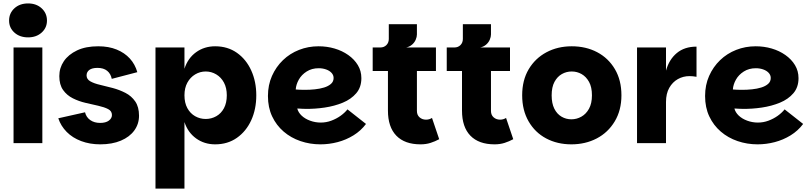

<svg xmlns="http://www.w3.org/2000/svg" viewBox="-20 -835 4723 1120"><path d="M59 0V-558H227V0ZM144 -617Q95 -617 64 -645Q33 -673 33 -715Q33 -758 64 -786.5Q95 -815 144 -815Q192 -815 223 -786.5Q254 -758 254 -715Q254 -673 223 -645Q192 -617 144 -617Z M565 7Q504 7 453.5 -12Q403 -31 369 -65.5Q335 -100 320 -145L476 -180Q483 -151 506.5 -134.5Q530 -118 564 -118Q597 -118 615 -131.5Q633 -145 633 -164Q633 -187 611 -198.5Q589 -210 553.5 -218Q518 -226 479 -235Q440 -244 405 -261.5Q370 -279 348 -310Q326 -341 326 -391Q326 -439 352.5 -478Q379 -517 429.5 -541Q480 -565 553 -565Q614 -565 660.5 -546Q707 -527 737.5 -493.5Q768 -460 781 -414L632 -375Q626 -405 605 -422Q584 -439 549 -439Q517 -439 501 -427Q485 -415 485 -395Q485 -373 507 -360.5Q529 -348 564 -340Q599 -332 638 -321.5Q677 -311 712 -293Q747 -275 769 -243Q791 -211 791 -160Q791 -112 763.5 -74Q736 -36 685 -14.5Q634 7 565 7Z M1235 7Q1172 7 1124 -27.5Q1076 -62 1056 -123V265H887V-558H1056V-434Q1076 -496 1124 -530.5Q1172 -565 1235 -565Q1308 -565 1362 -527Q1416 -489 1445.5 -424Q1475 -359 1475 -279Q1475 -198 1445.5 -133.5Q1416 -69 1362 -31Q1308 7 1235 7ZM1180 -141Q1213 -141 1241.5 -157Q1270 -173 1286.5 -204Q1303 -235 1303 -279Q1303 -322 1286.5 -353Q1270 -384 1241.5 -401Q1213 -418 1180 -418Q1147 -418 1118.5 -401Q1090 -384 1073 -353Q1056 -322 1056 -279Q1056 -235 1073 -204Q1090 -173 1118.5 -157Q1147 -141 1180 -141Z M1849 7Q1788 7 1732.5 -12Q1677 -31 1634.5 -67.5Q1592 -104 1567.5 -156Q1543 -208 1543 -275Q1543 -339 1566.5 -392Q1590 -445 1630.5 -484Q1671 -523 1724.5 -544Q1778 -565 1838 -565Q1887 -565 1931.5 -552Q1976 -539 2011.5 -514Q2047 -489 2067.5 -455Q2088 -421 2088 -379Q2088 -326 2058 -291Q2028 -256 1979.5 -236Q1931 -216 1873.5 -207.5Q1816 -199 1760 -200Q1753 -200 1743.5 -200.5Q1734 -201 1726 -201.5Q1718 -202 1714 -202Q1720 -179 1739.5 -160.5Q1759 -142 1789 -131Q1819 -120 1851 -120Q1883 -120 1912.5 -131Q1942 -142 1966 -159Q1990 -176 2007 -197L2115 -112Q2085 -72 2042 -45.5Q1999 -19 1949.5 -6Q1900 7 1849 7ZM1761 -311Q1788 -311 1817 -314Q1846 -317 1870.5 -324.5Q1895 -332 1910.5 -345.5Q1926 -359 1926 -380Q1926 -397 1914 -410Q1902 -423 1882 -430Q1862 -437 1839 -437Q1799 -437 1769 -418Q1739 -399 1723 -370.5Q1707 -342 1705 -313Q1714 -312 1729.5 -311.5Q1745 -311 1761 -311Z M2433 7Q2341 7 2292 -43.5Q2243 -94 2243 -190V-421H2154V-558H2523V-421H2412V-188Q2412 -164 2427.5 -150.5Q2443 -137 2465 -137Q2475 -137 2483.5 -139.5Q2492 -142 2500 -147L2542 -23Q2518 -10 2491.5 -1.5Q2465 7 2433 7ZM2198 -513V-558Q2220 -558 2234 -572Q2248 -586 2248 -608V-694H2412V-634Q2412 -620 2405 -603.5Q2398 -587 2383.5 -574.5Q2369 -562 2349 -558Z M2865 7Q2773 7 2724 -43.5Q2675 -94 2675 -190V-421H2586V-558H2955V-421H2844V-188Q2844 -164 2859.5 -150.5Q2875 -137 2897 -137Q2907 -137 2915.5 -139.5Q2924 -142 2932 -147L2974 -23Q2950 -10 2923.5 -1.5Q2897 7 2865 7ZM2630 -513V-558Q2652 -558 2666 -572Q2680 -586 2680 -608V-694H2844V-634Q2844 -620 2837 -603.5Q2830 -587 2815.5 -574.5Q2801 -562 2781 -558Z M3313 7Q3231 7 3166 -27.5Q3101 -62 3063.5 -127Q3026 -192 3026 -279Q3026 -367 3064 -431Q3102 -495 3167.5 -530Q3233 -565 3315 -565Q3398 -565 3463.5 -530.5Q3529 -496 3567 -431.5Q3605 -367 3605 -279Q3605 -192 3566 -127Q3527 -62 3461 -27.5Q3395 7 3313 7ZM3313 -139Q3344 -139 3371.5 -154.5Q3399 -170 3416 -201Q3433 -232 3433 -279Q3433 -327 3416 -357.5Q3399 -388 3372.5 -403Q3346 -418 3315 -418Q3284 -418 3257.5 -403Q3231 -388 3214.5 -357.5Q3198 -327 3198 -279Q3198 -232 3213.5 -201Q3229 -170 3255.5 -154.5Q3282 -139 3313 -139Z M3696 0V-558H3865V0ZM3839 -240 3865 -423Q3883 -488 3928 -525.5Q3973 -563 4043 -563V-387Q4032 -389 4022 -390Q4012 -391 4002 -391Q3965 -391 3934 -373.5Q3903 -356 3884 -322.5Q3865 -289 3865 -240Z M4399 7Q4338 7 4282.5 -12Q4227 -31 4184.5 -67.5Q4142 -104 4117.5 -156Q4093 -208 4093 -275Q4093 -339 4116.5 -392Q4140 -445 4180.5 -484Q4221 -523 4274.5 -544Q4328 -565 4388 -565Q4437 -565 4481.5 -552Q4526 -539 4561.5 -514Q4597 -489 4617.5 -455Q4638 -421 4638 -379Q4638 -326 4608 -291Q4578 -256 4529.5 -236Q4481 -216 4423.5 -207.5Q4366 -199 4310 -200Q4303 -200 4293.5 -200.5Q4284 -201 4276 -201.5Q4268 -202 4264 -202Q4270 -179 4289.5 -160.5Q4309 -142 4339 -131Q4369 -120 4401 -120Q4433 -120 4462.5 -131Q4492 -142 4516 -159Q4540 -176 4557 -197L4665 -112Q4635 -72 4592 -45.5Q4549 -19 4499.5 -6Q4450 7 4399 7ZM4311 -311Q4338 -311 4367 -314Q4396 -317 4420.5 -324.5Q4445 -332 4460.5 -345.5Q4476 -359 4476 -380Q4476 -397 4464 -410Q4452 -423 4432 -430Q4412 -437 4389 -437Q4349 -437 4319 -418Q4289 -399 4273 -370.5Q4257 -342 4255 -313Q4264 -312 4279.5 -311.5Q4295 -311 4311 -311Z"/></svg>

Font: Parkinsans
Style: Bold
Weight: 700
Designer: Red Stone, Indian Type Foundry
Foundry: Indian Type Foundry
Version: Version 1.000